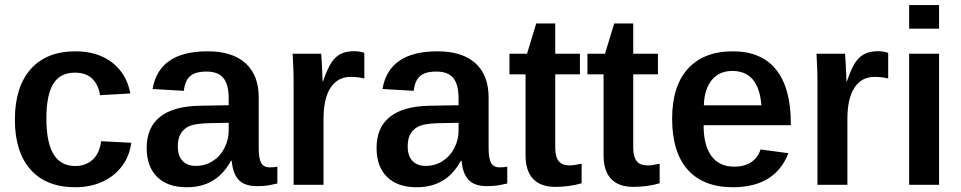

<svg xmlns="http://www.w3.org/2000/svg" viewBox="-20 -745 3875 774"><path d="M283.2 9.8Q166.5 9.8 103.3 -61.3Q40 -132.3 40 -262.2Q40 -394 103.5 -466.1Q167 -538.1 284.2 -538.1Q373.5 -538.1 432.1 -492.9Q490.7 -447.8 505.4 -368.2L383.3 -361.3Q377 -402.8 352.1 -427.5Q327.1 -452.1 281.7 -452.1Q222.7 -452.1 194.8 -407.2Q167 -362.3 167 -266.6Q167 -170.4 196 -123Q225.1 -75.7 283.2 -75.7Q324.7 -75.7 352.8 -100.6Q380.9 -125.5 387.7 -175.8L509.3 -169.4Q502 -115.7 471.7 -75.2Q441.4 -34.7 393.1 -12.5Q344.7 9.8 283.2 9.8Z M732.9 9.8Q655.3 9.8 613.3 -32Q571.3 -73.7 571.3 -148.9Q571.3 -231 625 -273.9Q678.7 -316.9 786.1 -318.8L901.9 -320.8V-348.6Q901.9 -404.3 880.6 -430.4Q859.4 -456.5 812.5 -456.5Q767.6 -456.5 746.6 -438.2Q725.6 -419.9 721.2 -378.9L595.2 -386.2Q620.6 -538.1 816.9 -538.1Q917 -538.1 970 -490Q1022.9 -441.9 1022.9 -352.5V-148.4Q1022.9 -106 1033 -88.1Q1043 -70.3 1068.4 -70.3Q1083 -70.3 1098.1 -73.2V-5.4Q1075.7 0 1057.9 2.7Q1040 5.4 1016.6 5.4Q965.8 5.4 942.1 -20Q918.5 -45.4 914.1 -96.7H911.1Q880.9 -42 836.9 -16.1Q793 9.8 732.9 9.8ZM901.9 -250 822.8 -248.5Q770 -247.1 746.1 -237.8Q722.2 -228 709.5 -208Q696.8 -188 696.8 -155.3Q696.8 -116.2 716.1 -96.2Q735.4 -76.2 769 -76.2Q806.6 -76.2 836.9 -95.2Q867.2 -114.3 884.5 -147.7Q901.9 -181.2 901.9 -217.8Z M1284.2 -264.6V0H1163.6V-404.8Q1163.6 -442.9 1162.4 -472.4Q1161.1 -502 1159.7 -528.3H1274.9Q1275.9 -518.1 1276.6 -502Q1277.3 -485.8 1278.3 -468.8Q1279.3 -451.7 1279.8 -437.5Q1280.3 -423.3 1280.3 -417H1282.2Q1300.3 -469.7 1316.9 -494.1Q1333 -517.6 1354.5 -528.1Q1376 -538.6 1408.2 -538.6Q1432.1 -538.6 1448.7 -531.7V-428.7Q1421.4 -435.1 1394 -435.1Q1341.3 -435.1 1312.7 -391.6Q1284.2 -348.1 1284.2 -264.6Z M1659.7 9.8Q1582 9.8 1540 -32Q1498 -73.7 1498 -148.9Q1498 -231 1551.8 -273.9Q1605.5 -316.9 1712.9 -318.8L1828.6 -320.8V-348.6Q1828.6 -404.3 1807.4 -430.4Q1786.1 -456.5 1739.3 -456.5Q1694.3 -456.5 1673.3 -438.2Q1652.3 -419.9 1647.9 -378.9L1522 -386.2Q1547.4 -538.1 1743.7 -538.1Q1843.8 -538.1 1896.7 -490Q1949.7 -441.9 1949.7 -352.5V-148.4Q1949.7 -106 1959.7 -88.1Q1969.7 -70.3 1995.1 -70.3Q2009.8 -70.3 2024.9 -73.2V-5.4Q2002.4 0 1984.6 2.7Q1966.8 5.4 1943.4 5.4Q1892.6 5.4 1868.9 -20Q1845.2 -45.4 1840.8 -96.7H1837.9Q1807.6 -42 1763.7 -16.1Q1719.7 9.8 1659.7 9.8ZM1828.6 -250 1749.5 -248.5Q1696.8 -247.1 1672.9 -237.8Q1648.9 -228 1636.2 -208Q1623.5 -188 1623.5 -155.3Q1623.5 -116.2 1642.8 -96.2Q1662.1 -76.2 1695.8 -76.2Q1733.4 -76.2 1763.7 -95.2Q1793.9 -114.3 1811.3 -147.7Q1828.6 -181.2 1828.6 -217.8Z M2324.7 -6.3Q2276.9 8.3 2217.8 8.3Q2159.7 8.3 2129.2 -23.7Q2098.6 -55.7 2098.6 -120.1V-445.3H2033.7V-528.3H2104.5L2141.6 -650.4H2218.3V-528.3H2317.9V-445.3H2218.3V-150.9Q2218.3 -112.8 2232.2 -95.5Q2246.1 -78.1 2276.9 -78.1Q2292.5 -78.1 2324.7 -85Z M2639.2 -6.3Q2591.3 8.3 2532.2 8.3Q2474.1 8.3 2443.6 -23.7Q2413.1 -55.7 2413.1 -120.1V-445.3H2348.1V-528.3H2418.9L2456.1 -650.4H2532.7V-528.3H2632.3V-445.3H2532.7V-150.9Q2532.7 -112.8 2546.6 -95.5Q2560.5 -78.1 2591.3 -78.1Q2606.9 -78.1 2639.2 -85Z M2816.4 -240.2Q2816.4 -158.7 2847.9 -116Q2879.4 -73.2 2939 -73.2Q2981.9 -73.2 3008.8 -91.6Q3035.6 -109.9 3045.9 -142.6L3158.2 -127.4Q3105 9.8 2934.1 9.8Q2815.9 9.8 2752.7 -60.5Q2689.5 -130.9 2689.5 -267.1Q2689.5 -397.9 2753.2 -468Q2816.9 -538.1 2934.6 -538.1Q3049.3 -538.1 3108.6 -464.4Q3168 -390.6 3168 -247.1V-240.2ZM3049.3 -320.3Q3043.9 -390.6 3014.4 -424.8Q2984.9 -459 2932.6 -459Q2878.9 -459 2849.1 -422.1Q2819.3 -385.3 2817.4 -320.3Z M3396 -264.6V0H3275.4V-404.8Q3275.4 -442.9 3274.2 -472.4Q3272.9 -502 3271.5 -528.3H3386.7Q3387.7 -518.1 3388.4 -502Q3389.2 -485.8 3390.1 -468.8Q3391.1 -451.7 3391.6 -437.5Q3392.1 -423.3 3392.1 -417H3394Q3412.1 -469.7 3428.7 -494.1Q3444.8 -517.6 3466.3 -528.1Q3487.8 -538.6 3520 -538.6Q3543.9 -538.6 3560.5 -531.7V-428.7Q3533.2 -435.1 3505.9 -435.1Q3453.1 -435.1 3424.6 -391.6Q3396 -348.1 3396 -264.6Z M3765.6 -724.6V-629.4H3645V-724.6ZM3765.6 -528.3V0H3645V-528.3Z"/></svg>

Font: Arimo SemiBold
Style: Regular
Weight: 600
Designer: Steve Matteson
Foundry: Monotype Imaging Inc.
Version: Version 1.33